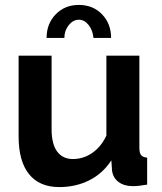

<svg xmlns="http://www.w3.org/2000/svg" viewBox="-20 -750 658 780"><path d="M55.6 -195.9V-523.8H189.6V-224.6Q189.6 -165.4 212 -134.6Q234.4 -103.9 276.7 -103.9Q303.3 -103.9 328.4 -114.2Q353.6 -124.5 375.4 -145.8Q397.2 -167.2 412.2 -199.1V-523.8H546.2V-149.6Q546.2 -128.6 553.4 -119.8Q560.5 -110.9 577.8 -109.5V0Q558.3 3.4 544.6 4.8Q530.9 6.2 519.8 6.2Q484.4 6.2 461.9 -10.5Q439.4 -27.1 435.2 -56.4L432.3 -98.5Q397 -44.5 342.2 -17.3Q287.4 10 220.7 10Q140.1 10 97.9 -42.6Q55.6 -95.1 55.6 -195.9ZM300.3 -669.9Q277 -669.9 259.2 -647.8Q241.5 -625.7 241.5 -596H169.3Q169.3 -653.8 206.4 -691.9Q243.5 -730 300.3 -730Q357.6 -730 394.5 -691.9Q431.3 -653.8 431.3 -596H359.7Q356.7 -627.7 339.7 -648.8Q322.8 -669.9 300.3 -669.9Z"/></svg>

Font: Raleway Thin
Style: Regular
Weight: 100
Designer: Matt McInerney, Pablo Impallari, Rodrigo Fuenzalida
Foundry: Matt McInerney, Pablo Impallari, Rodrigo Fuenzalida
Version: Version 4.026